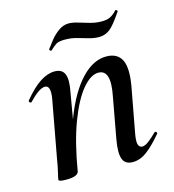

<svg xmlns="http://www.w3.org/2000/svg" viewBox="-90 -634 652 719"><g transform="rotate(-15 236.0 -274.5)"><path d="M338 9Q308 9 299.5 -15Q291 -39 300 -89L329 -248Q349 -348 299 -348Q269 -348 236.5 -309Q204 -270 175.5 -194.5Q147 -119 129 -10L112 -11Q133 -130 167.5 -217Q202 -304 247.5 -351.5Q293 -399 343 -399Q386 -399 402 -367.5Q418 -336 406 -267L373 -89Q368 -60 372.5 -49Q377 -38 387 -38Q398 -38 412.5 -49Q427 -60 444 -77Q447 -81 451.5 -77Q456 -73 452 -69Q421 -32 394 -11.5Q367 9 338 9ZM81 8Q63 8 57 6Q51 4 51 1Q51 -3 56.5 -25.5Q62 -48 66 -74L107 -297Q116 -349 92 -349Q81 -349 65.5 -338.5Q50 -328 30 -307Q27 -303 22.5 -307.5Q18 -312 22 -316Q57 -358 86 -376.5Q115 -395 142 -395Q171 -395 180 -373Q189 -351 180 -306L129 -10Q124 8 81 8ZM151 -473Q150 -472 146.5 -475Q143 -478 144 -480Q154 -494 168 -511.5Q182 -529 200.5 -542Q219 -555 239 -555Q254 -555 274 -549Q294 -543 316.5 -536.5Q339 -530 362 -530Q383 -530 395.5 -536.5Q408 -543 421 -557Q423 -559 426.5 -556Q430 -553 428 -550Q398 -505 379.5 -490.5Q361 -476 337 -476Q318 -476 297.5 -482Q277 -488 255.5 -494Q234 -500 210 -500Q185 -500 175 -493Q165 -486 151 -473Z"/></g></svg>

Font: Cormorant Light SemiBold
Style: Italic
Weight: 600
Italic angle: -10°
Version: Version 4.000